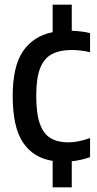

<svg xmlns="http://www.w3.org/2000/svg" viewBox="-20 -684 418 824"><path d="M206 120V6.5Q123 -6.5 78.8 -72.2Q34.5 -138 34.5 -271.5Q34.5 -400.5 79.2 -465Q124 -529.5 206 -546V-664H288V-552Q307.5 -551.5 327.5 -549Q347.5 -546.5 366.5 -542V-460Q345.5 -465 325.2 -467.2Q305 -469.5 288.5 -469.5Q237 -469.5 203 -451.8Q169 -434 152.2 -391.2Q135.5 -348.5 135.5 -274Q135.5 -197 151 -153.2Q166.5 -109.5 197 -91.2Q227.5 -73 273 -73Q314 -73 366.5 -91.5V-9.5Q328 4 288 8V120Z"/></svg>

Font: Encode Sans Condensed Condensed Medium
Style: Regular
Weight: 500
Width: 3
Designer: Multiple Designers
Foundry: Impallari Type
Version: Version 3.000; ttfautohint (v1.8.3) -l 8 -r 50 -G 200 -x 14 